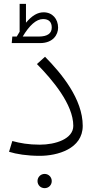

<svg xmlns="http://www.w3.org/2000/svg" viewBox="-20 -797 503 998"><path d="M282 -653C282 -699 252 -733 207 -733C176 -733 147 -717 115 -679V-777H82V-632C77 -624 72 -616 67 -607H44L41 -573H188C257 -573 282 -618 282 -653ZM98 -607C132 -664 168 -698 204 -698C235 -698 249 -681 249 -654C249 -625 229 -607 181 -607ZM214 -502 172 -464C253 -382 361 -254 361 -143C361 -75 269 -45 187 -45C128 -45 84 -53 44 -64L27 -8C65 4 121 13 187 13C278 13 410 -23 410 -143C410 -282 300 -415 214 -502ZM212 107C191 107 175 124 175 144C175 165 191 181 212 181C233 181 249 165 249 144C249 124 233 107 212 107Z"/></svg>

Font: FiraGO Light
Style: Regular
Weight: 300
Designer: bBox Type
Foundry: bBox Type GmbH
Version: Version 1.001;PS 001.001;hotconv 1.0.88;makeotf.lib2.5.64775